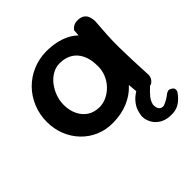

<svg xmlns="http://www.w3.org/2000/svg" viewBox="-177 -649 977 977"><g transform="rotate(-45 311.0 -160.5)"><path d="M279 -2Q227 -1 183.5 -19.5Q140 -38 108 -71.5Q76 -105 58.5 -149Q41 -193 41 -243Q41 -297 60.5 -344Q80 -391 114 -425.5Q148 -460 193.5 -479.5Q239 -499 291 -500Q366 -500 420 -473.5Q474 -447 502.5 -391.5Q531 -336 531 -250Q531 -200 514 -155.5Q497 -111 465 -77Q433 -43 386 -23Q339 -3 279 -2ZM284 -107Q312 -107 337.5 -119.5Q363 -132 383 -153Q403 -174 414.5 -201.5Q426 -229 426 -260Q426 -311 409.5 -344Q393 -377 364.5 -393Q336 -409 298 -409Q271 -409 246 -395Q221 -381 202.5 -357Q184 -333 173.5 -304Q163 -275 163 -244Q163 -205 178 -173.5Q193 -142 220 -124.5Q247 -107 284 -107ZM529 -1Q510 -1 498 -7.5Q486 -14 480 -20.5Q474 -27 474 -27Q467 -100 463 -172Q459 -244 460.5 -319Q462 -394 469 -475Q469 -475 474 -481.5Q479 -488 491 -494Q503 -500 524 -499Q545 -497 556.5 -487.5Q568 -478 572 -465.5Q576 -453 577 -444Q578 -435 578 -435Q574 -384 571.5 -340Q569 -296 569.5 -251.5Q570 -207 572 -157Q574 -107 577 -46Q577 -46 576 -39Q575 -32 570.5 -23.5Q566 -15 556.5 -8Q547 -1 529 -1ZM525 179Q484 181 457 166.5Q430 152 416.5 128Q403 104 403 79Q404 63 410.5 42Q417 21 436 -1.5Q455 -24 492 -43Q492 -43 500.5 -46Q509 -49 520 -49Q531 -49 540 -41Q548 -34 549.5 -27Q551 -20 548.5 -14Q546 -8 543.5 -4.5Q541 -1 541 -1Q518 20 504 37.5Q490 55 485 77Q485 89 488 99Q491 109 499 114.5Q507 120 520 119Q539 112 552.5 103.5Q566 95 577 86Q577 86 586.5 81.5Q596 77 610 86Q620 92 621.5 99.5Q623 107 621 112.5Q619 118 619 118Q601 145 577.5 161.5Q554 178 525 179Z"/></g></svg>

Font: Sour Gummy Medium
Style: Regular
Weight: 500
Designer: Stefie Justprince
Foundry: Eifetstype
Version: Version 1.000